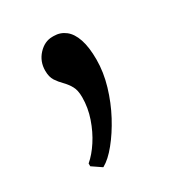

<svg xmlns="http://www.w3.org/2000/svg" viewBox="-93 -168 413 449"><g transform="rotate(-30 113.5 56.0)"><path d="M60 218 35 201V193.5Q51.5 179.5 66 157.2Q80.5 135 90 107.5Q99.5 80 99.5 51.5Q99.5 32.5 93 21.2Q86.5 10 77.8 1.2Q69 -7.5 62.2 -17.8Q55.5 -28 55.5 -45Q55.5 -70 72 -87.8Q88.5 -105.5 109.5 -105.5H113.5Q131 -105.5 144.5 -95Q158 -84.5 165.2 -63Q172.5 -41.5 172.5 -8Q172.5 26 162 61.5Q151.5 97 134.5 128.8Q117.5 160.5 98.2 184.2Q79 208 61 218Z"/></g></svg>

Font: Merriweather 48pt Light
Style: Regular
Weight: 300
Version: Version 2.100